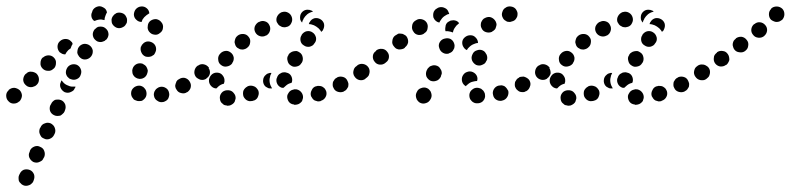

<svg xmlns="http://www.w3.org/2000/svg" viewBox="-45 -310 2557 621"><path d="M15 265Q15 270 16 275Q18 280 22 283Q25 287 30 289Q34 291 39 291Q44 291 49 289Q53 288 57 284Q61 281 63 276L64 273Q68 263 65 254Q61 244 52 240Q42 236 32 239Q23 243 19 252L17 256Q15 260 15 265ZM50 200Q54 209 63 214Q68 216 73 216Q78 216 82 214Q87 212 91 209Q94 206 96 201L98 198Q102 188 98 178Q95 169 85 165Q76 160 66 164Q56 168 52 177L51 181Q46 190 50 200ZM82 115Q82 120 84 124Q86 129 89 133Q92 136 97 138Q106 143 116 139Q126 135 130 126L132 122Q134 118 134 113Q134 108 132 103Q130 98 127 95Q123 91 119 89Q109 85 100 89Q90 92 86 102L84 105Q82 110 82 115ZM117 49Q121 59 131 63Q135 65 140 65Q145 65 150 64Q154 62 158 58Q162 55 164 50L165 47Q169 38 166 28Q162 18 153 14Q148 12 143 12Q138 12 133 13Q129 15 125 19Q122 22 120 27L118 30Q114 39 117 49ZM26 0Q26 -10 19 -18Q11 -25 1 -26Q-9 -26 -17 -19V-18Q-25 -11 -25 -1Q-25 10 -18 17Q-11 25 -1 25Q10 25 17 18H18Q25 10 26 0ZM492 16Q496 14 499 9Q501 5 502 0Q503 -4 502 -9Q500 -20 492 -25Q483 -31 473 -29Q468 -28 464 -25Q459 -22 457 -18Q454 -14 453 -9Q452 -4 453 0Q455 11 464 16Q472 22 482 20H483Q487 19 492 16ZM395 15Q399 17 404 17Q409 17 414 16Q418 14 422 10Q429 3 429 -7Q429 -18 422 -25Q422 -25 422 -25Q422 -25 422 -25Q419 -29 414 -31Q410 -33 405 -33Q400 -33 395 -31Q390 -29 387 -26Q379 -19 379 -8Q379 2 386 9Q386 10 386 10Q390 14 395 15ZM568 -19Q571 -23 572 -28Q573 -33 572 -38Q571 -42 568 -47Q563 -55 553 -58Q543 -60 534 -54Q529 -52 526 -47Q524 -43 523 -39Q521 -34 522 -29Q523 -24 526 -20Q531 -11 541 -9Q552 -6 560 -12H561Q565 -15 568 -19ZM151 -26Q155 -17 164 -12Q169 -10 174 -10Q179 -10 183 -12Q188 -14 192 -17Q195 -20 197 -25L199 -28Q199 -29 199 -29Q199 -30 199 -30Q196 -30 193 -30Q184 -29 176 -33Q167 -36 161 -42Q157 -46 154 -50Q154 -50 154 -49Q153 -49 153 -49L152 -45Q147 -36 151 -26ZM81 -53Q81 -63 74 -71Q71 -74 66 -76Q61 -78 57 -78Q52 -79 47 -77Q42 -75 39 -71H38Q31 -64 30 -53Q30 -43 37 -36Q41 -32 45 -30Q50 -28 55 -28Q60 -28 64 -30Q69 -31 73 -35Q81 -42 81 -53ZM634 -73Q635 -83 629 -91Q626 -95 622 -98Q618 -101 613 -102Q608 -102 603 -101Q599 -100 595 -97H594Q586 -91 584 -81Q582 -71 588 -62Q591 -58 595 -56Q600 -53 604 -52Q609 -51 614 -52Q619 -53 623 -56V-57Q632 -62 634 -73ZM216 -87Q212 -97 202 -101Q192 -104 183 -100Q174 -96 170 -86Q168 -81 168 -76Q168 -71 170 -67Q172 -62 176 -59Q179 -55 184 -54Q194 -50 203 -54Q213 -58 216 -68Q220 -78 216 -87ZM391 -61Q387 -65 385 -69Q383 -73 383 -78Q382 -83 384 -88Q387 -98 397 -103Q406 -107 416 -104Q420 -102 424 -99Q428 -96 430 -91Q432 -87 433 -82Q433 -77 431 -72Q429 -65 423 -60Q416 -55 409 -55Q407 -55 405 -55Q405 -55 404 -55Q403 -55 402 -56Q401 -56 400 -56Q395 -58 391 -61ZM136 -106Q137 -116 129 -124Q122 -131 112 -131Q102 -131 94 -124H93Q86 -117 86 -106Q85 -96 93 -88Q100 -81 110 -81Q121 -80 128 -88H129Q136 -95 136 -106ZM250 -128Q256 -136 255 -147Q253 -157 245 -163Q237 -169 226 -168Q216 -166 210 -158Q207 -154 206 -149Q205 -144 205 -139Q206 -134 209 -130Q211 -126 215 -123Q223 -116 234 -118Q244 -120 250 -128ZM412 -141Q416 -131 426 -127Q430 -126 435 -126Q440 -126 445 -128Q449 -130 453 -133Q456 -137 458 -142Q462 -151 458 -161Q454 -170 444 -174Q439 -176 434 -176Q429 -176 425 -174Q420 -172 417 -168Q413 -165 412 -160H411Q408 -150 412 -141ZM166 -134Q161 -134 156 -136Q152 -138 148 -141Q141 -149 141 -159Q141 -170 149 -177Q157 -184 167 -184Q178 -184 185 -176Q186 -175 188 -173Q189 -171 190 -168Q186 -162 184 -155Q184 -154 184 -154Q180 -151 176 -148Q170 -142 166 -134ZM306 -198Q306 -209 299 -216Q295 -220 291 -222Q286 -224 281 -224Q276 -224 272 -223Q267 -221 264 -217H263Q256 -210 255 -200Q255 -189 262 -182Q266 -178 270 -176Q275 -174 280 -174Q285 -174 289 -176Q294 -177 297 -181H298Q305 -188 306 -198ZM437 -208Q444 -199 454 -198Q464 -196 472 -203Q481 -209 482 -219Q484 -230 477 -238Q471 -246 461 -248Q451 -249 442 -243Q434 -237 433 -227V-226Q431 -216 437 -208ZM352 -222Q357 -224 360 -228Q363 -232 365 -236Q366 -241 366 -246Q366 -251 363 -256Q359 -265 349 -268Q339 -271 330 -267V-266H329Q325 -264 322 -260Q319 -257 317 -252Q315 -247 316 -242Q316 -237 318 -233Q323 -224 333 -220Q343 -217 352 -222ZM394 -280Q401 -288 411 -289H412Q422 -290 430 -283Q437 -277 438 -267Q433 -264 429 -261Q421 -255 416 -247Q414 -243 413 -239Q403 -239 396 -246Q389 -252 388 -262Q388 -272 394 -280ZM263 -243Q261 -243 260 -242Q253 -247 251 -255Q249 -264 253 -271L254 -275Q258 -284 268 -288Q278 -292 287 -287Q292 -285 296 -281Q300 -276 301 -270Q298 -265 296 -259Q293 -252 293 -245Q288 -246 282 -247Q272 -247 263 -243Z M699 31Q704 29 708 26Q712 23 714 19Q716 14 717 9Q718 -1 711 -9Q705 -17 695 -18H694Q683 -19 675 -13Q667 -6 666 4Q666 9 667 14Q668 18 671 22Q675 26 679 29Q683 31 688 31L689 32Q694 32 699 31ZM916 28Q921 27 925 24Q929 21 932 17Q934 12 935 7Q936 -3 930 -11Q924 -19 914 -21H913Q908 -22 903 -20Q898 -19 894 -16Q890 -13 888 -9Q885 -5 884 0Q883 10 889 19Q895 27 906 28L907 29Q912 29 916 28ZM1008 4Q1013 -5 1010 -15Q1008 -20 1005 -24Q1002 -27 997 -30Q993 -32 988 -32Q983 -33 978 -31H977Q967 -28 963 -18Q958 -9 961 1Q963 5 966 9Q969 13 973 15Q978 17 983 18Q988 18 992 17L993 16Q1003 13 1008 4ZM790 1Q794 -9 790 -18Q787 -23 784 -26Q780 -30 776 -31Q771 -33 766 -33Q761 -33 756 -31L755 -30Q751 -28 748 -25Q744 -21 742 -16Q741 -12 741 -7Q741 -2 743 3Q745 7 749 11Q752 14 757 16Q762 18 767 17Q772 17 776 15H777Q787 11 790 1ZM1076 -21Q1079 -25 1081 -29Q1082 -34 1082 -39Q1081 -44 1079 -48Q1075 -58 1065 -61Q1055 -64 1046 -60L1045 -59Q1040 -57 1037 -53Q1034 -49 1032 -45Q1031 -40 1031 -35Q1031 -30 1034 -25Q1038 -16 1048 -13Q1058 -10 1067 -14L1068 -15Q1073 -17 1076 -21ZM833 -74Q828 -75 824 -73Q819 -72 816 -69L815 -68Q807 -62 806 -51Q805 -41 811 -33Q814 -29 819 -27Q823 -24 828 -24Q830 -24 831 -24Q833 -24 835 -24Q834 -26 833 -28Q828 -36 827 -46Q826 -55 829 -64V-65Q831 -70 833 -74ZM636 -34Q630 -42 631 -52V-53Q633 -63 641 -70Q649 -76 659 -75Q670 -74 676 -65Q682 -57 681 -47V-46Q681 -44 680 -43Q680 -41 679 -39Q679 -39 678 -39Q669 -37 661 -30Q658 -27 655 -24Q654 -24 654 -24Q653 -24 653 -24Q643 -25 636 -34ZM852 -38Q847 -48 850 -57L851 -59Q852 -63 855 -67Q858 -71 863 -73Q867 -76 872 -76Q877 -77 882 -75Q892 -73 897 -64Q902 -54 899 -44L898 -43Q898 -43 898 -43Q898 -43 898 -42Q888 -40 881 -34Q876 -30 872 -26Q871 -26 869 -26Q868 -26 867 -26Q857 -29 852 -38ZM1144 -63Q1147 -67 1148 -72Q1149 -77 1148 -82Q1147 -87 1144 -91Q1138 -99 1128 -101Q1117 -103 1109 -97L1108 -96Q1104 -94 1101 -89Q1099 -85 1098 -80Q1097 -75 1098 -71Q1099 -66 1102 -62Q1108 -53 1118 -51Q1128 -49 1137 -55V-56Q1142 -59 1144 -63ZM615 -73Q619 -82 627 -88Q629 -89 631 -91Q631 -91 631 -91Q631 -92 630 -92Q624 -100 614 -102Q604 -104 596 -98H595Q586 -92 584 -81Q583 -71 588 -63Q592 -58 597 -55Q603 -52 609 -52Q609 -53 609 -55V-56Q610 -65 615 -73ZM885 -114Q887 -103 896 -98Q904 -92 915 -95Q925 -97 930 -106L931 -107Q936 -115 934 -125Q932 -136 923 -141Q919 -144 914 -145Q909 -145 904 -144Q899 -143 895 -140Q891 -138 888 -133V-132Q882 -124 885 -114ZM661 -115Q662 -105 671 -99Q679 -93 689 -95Q700 -97 706 -105V-106Q712 -114 711 -124Q709 -135 700 -141Q692 -147 682 -145Q672 -143 666 -135L665 -134Q659 -126 661 -115ZM717 -187Q715 -182 714 -177Q713 -173 715 -168Q716 -163 719 -159Q722 -155 727 -153Q731 -150 736 -150Q741 -149 746 -151Q750 -152 754 -155L755 -156Q763 -162 764 -172Q766 -183 759 -191Q753 -199 743 -200Q732 -201 724 -195L723 -194Q719 -191 717 -187ZM927 -178Q929 -168 938 -163Q942 -160 947 -159Q952 -158 957 -159Q961 -160 966 -163Q970 -166 972 -170L973 -171Q979 -179 977 -189Q974 -200 966 -205Q962 -208 957 -209Q952 -210 947 -209Q942 -208 938 -205Q934 -202 931 -198V-197Q925 -189 927 -178ZM779 -224Q776 -214 781 -205Q786 -196 796 -193Q806 -190 815 -195H816Q825 -200 828 -210Q831 -220 826 -229Q822 -238 812 -241Q802 -244 793 -239H792Q783 -234 779 -224ZM956 -238 957 -239Q962 -248 972 -251Q982 -253 991 -248Q1000 -243 1003 -233Q1005 -223 1000 -214V-213Q999 -211 997 -210Q996 -208 994 -207Q993 -209 991 -212Q986 -219 978 -224Q971 -229 962 -231Q958 -232 954 -232Q954 -234 955 -235Q956 -237 956 -238ZM852 -258Q847 -249 850 -239Q852 -235 855 -231Q858 -227 863 -225Q867 -222 872 -222Q877 -221 882 -223H883Q893 -226 897 -235Q902 -244 899 -254Q896 -264 887 -269Q878 -274 868 -271H867Q857 -267 852 -258ZM937 -275Q945 -280 955 -278H956Q959 -277 962 -276Q965 -275 967 -273Q967 -273 966 -272Q957 -270 949 -264Q942 -258 937 -250V-249Q933 -243 932 -237Q928 -241 926 -247Q925 -253 926 -259Q928 -269 937 -275Z M1300 -1Q1300 4 1302 9Q1303 13 1307 17Q1310 21 1315 23Q1324 27 1334 23Q1343 20 1348 10L1349 8Q1351 4 1351 -1Q1351 -6 1349 -11Q1348 -15 1344 -19Q1341 -23 1336 -25Q1327 -29 1317 -25Q1307 -22 1303 -12L1302 -10Q1300 -6 1300 -1ZM1515 19Q1523 12 1524 2Q1524 -3 1523 -8Q1521 -13 1518 -17Q1515 -20 1511 -23Q1506 -25 1501 -26H1500Q1490 -27 1482 -20Q1474 -14 1473 -3Q1473 2 1474 6Q1475 11 1479 15Q1482 19 1486 21Q1491 24 1495 24H1496Q1507 25 1515 19ZM1596 3Q1601 -6 1599 -16Q1597 -20 1594 -24Q1591 -28 1587 -31Q1583 -33 1578 -34Q1573 -34 1568 -33H1567Q1557 -30 1552 -21Q1547 -12 1550 -2Q1551 3 1554 7Q1557 11 1561 13Q1566 16 1571 16Q1576 17 1580 15H1581Q1591 12 1596 3ZM1669 -30Q1673 -39 1668 -49Q1666 -53 1662 -56Q1658 -59 1653 -61Q1649 -63 1644 -62Q1639 -62 1634 -60V-59Q1629 -57 1626 -53Q1623 -49 1621 -45Q1620 -40 1620 -35Q1620 -30 1623 -25Q1625 -21 1629 -18Q1632 -15 1637 -13Q1642 -12 1647 -12Q1652 -12 1656 -15H1657Q1666 -20 1669 -30ZM1451 -64Q1456 -74 1465 -77Q1475 -81 1484 -77Q1493 -73 1497 -65Q1501 -57 1498 -48Q1492 -48 1485 -46Q1475 -44 1468 -37Q1464 -35 1462 -31Q1453 -36 1450 -45Q1447 -55 1451 -64ZM1334 -63Q1338 -54 1347 -49Q1352 -47 1357 -47Q1362 -47 1367 -49Q1371 -50 1375 -54Q1378 -57 1381 -62V-64Q1383 -68 1384 -73Q1384 -78 1382 -83Q1380 -87 1377 -91Q1374 -95 1369 -97Q1364 -99 1359 -99Q1355 -99 1350 -97Q1345 -96 1342 -92Q1338 -89 1336 -84L1335 -82Q1331 -73 1334 -63ZM1732 -64Q1735 -68 1736 -73Q1736 -78 1735 -82Q1734 -87 1731 -91Q1725 -100 1715 -102Q1705 -103 1697 -97H1696Q1688 -91 1686 -81Q1684 -71 1690 -62Q1696 -54 1706 -52Q1716 -50 1725 -56V-57Q1729 -59 1732 -64ZM1147 -65Q1149 -69 1150 -74Q1151 -79 1150 -84Q1149 -89 1146 -93Q1140 -101 1130 -103Q1120 -105 1111 -99L1110 -97Q1106 -95 1103 -90Q1100 -86 1099 -81Q1099 -76 1100 -72Q1101 -67 1104 -63Q1110 -54 1120 -52Q1130 -51 1138 -57L1140 -58Q1144 -61 1147 -65ZM1482 -114Q1486 -105 1495 -100Q1500 -98 1505 -98Q1510 -98 1514 -100Q1519 -102 1523 -105Q1526 -108 1528 -113L1529 -114Q1531 -118 1531 -123Q1531 -128 1529 -133Q1527 -137 1524 -141Q1521 -145 1516 -147Q1507 -151 1497 -147Q1487 -144 1483 -134Q1478 -124 1482 -114ZM1213 -125Q1214 -135 1207 -143Q1201 -151 1191 -152Q1180 -153 1172 -147L1171 -145Q1162 -139 1161 -129Q1160 -118 1167 -110Q1173 -102 1183 -101Q1194 -100 1202 -107L1203 -108Q1212 -114 1213 -125ZM1416 -142Q1420 -145 1422 -150Q1425 -154 1425 -159Q1426 -164 1424 -169Q1421 -179 1412 -184Q1403 -188 1393 -185H1392Q1382 -182 1377 -173Q1372 -164 1376 -154Q1379 -144 1388 -139Q1397 -134 1407 -137L1408 -138Q1412 -139 1416 -142ZM1458 -189Q1466 -196 1476 -196H1477Q1487 -196 1494 -188Q1501 -181 1501 -171Q1495 -171 1489 -168Q1480 -165 1473 -158Q1468 -154 1465 -148Q1458 -151 1454 -158Q1450 -164 1450 -172Q1450 -182 1458 -189ZM1275 -173Q1276 -183 1270 -192Q1267 -196 1262 -198Q1258 -201 1253 -201Q1248 -202 1243 -201Q1239 -199 1235 -196L1233 -195Q1225 -189 1224 -178Q1222 -168 1229 -160Q1232 -156 1236 -153Q1240 -151 1245 -150Q1250 -150 1255 -151Q1260 -152 1264 -155L1265 -157Q1273 -163 1275 -173ZM1338 -219Q1340 -229 1335 -237Q1329 -246 1318 -248Q1308 -250 1300 -244L1298 -243Q1289 -237 1288 -227Q1286 -216 1292 -208Q1297 -199 1308 -197Q1318 -196 1326 -201L1328 -203Q1337 -208 1338 -219ZM1516 -246Q1513 -242 1511 -237Q1510 -233 1510 -228Q1510 -223 1513 -218Q1517 -209 1527 -206Q1537 -203 1546 -207L1547 -208Q1551 -210 1555 -214Q1558 -217 1559 -222Q1561 -227 1561 -232Q1560 -237 1558 -241Q1553 -250 1543 -254Q1534 -257 1524 -252Q1519 -250 1516 -246ZM1396 -224V-226Q1397 -231 1400 -235Q1403 -239 1408 -241Q1412 -244 1417 -244Q1422 -245 1426 -244Q1431 -243 1434 -241Q1438 -238 1440 -235Q1435 -231 1431 -227Q1424 -219 1421 -210Q1420 -207 1420 -205Q1412 -208 1404 -209Q1400 -209 1396 -209Q1395 -212 1395 -216Q1395 -220 1396 -224ZM1356 -262Q1356 -267 1358 -272Q1360 -276 1364 -280Q1368 -283 1372 -285Q1373 -285 1375 -286Q1384 -289 1394 -284Q1403 -280 1406 -270Q1407 -269 1407 -268Q1407 -267 1408 -265Q1401 -264 1396 -260Q1387 -255 1382 -247Q1378 -242 1376 -237Q1370 -238 1365 -242Q1360 -246 1357 -253Q1356 -257 1356 -262ZM1580 -272Q1576 -262 1581 -253Q1583 -248 1587 -245Q1591 -242 1595 -240Q1600 -239 1605 -239Q1610 -240 1615 -242Q1620 -244 1623 -248Q1626 -252 1628 -257Q1629 -261 1629 -266Q1629 -271 1626 -276Q1622 -285 1612 -288Q1602 -291 1593 -287L1592 -286Q1583 -282 1580 -272Z M1801 31Q1806 29 1810 26Q1814 23 1816 19Q1818 14 1819 9Q1820 -1 1813 -9Q1807 -17 1797 -18H1796Q1785 -19 1777 -13Q1769 -6 1768 4Q1768 9 1769 14Q1770 18 1773 22Q1777 26 1781 29Q1785 31 1790 31L1791 32Q1796 32 1801 31ZM2018 28Q2023 27 2027 24Q2031 21 2034 17Q2036 12 2037 7Q2038 -3 2032 -11Q2026 -19 2016 -21H2015Q2010 -22 2005 -20Q2000 -19 1996 -16Q1992 -13 1990 -9Q1987 -5 1986 0Q1985 10 1991 19Q1997 27 2008 28L2009 29Q2014 29 2018 28ZM2110 4Q2115 -5 2112 -15Q2110 -20 2107 -24Q2104 -27 2099 -30Q2095 -32 2090 -32Q2085 -33 2080 -31H2079Q2069 -28 2065 -18Q2060 -9 2063 1Q2065 5 2068 9Q2071 13 2075 15Q2080 17 2085 18Q2090 18 2094 17L2095 16Q2105 13 2110 4ZM1892 1Q1896 -9 1892 -18Q1889 -23 1886 -26Q1882 -30 1878 -31Q1873 -33 1868 -33Q1863 -33 1858 -31L1857 -30Q1853 -28 1850 -25Q1846 -21 1844 -16Q1843 -12 1843 -7Q1843 -2 1845 3Q1847 7 1851 11Q1854 14 1859 16Q1864 18 1869 17Q1874 17 1878 15H1879Q1889 11 1892 1ZM2178 -21Q2181 -25 2183 -29Q2184 -34 2184 -39Q2183 -44 2181 -48Q2177 -58 2167 -61Q2157 -64 2148 -60L2147 -59Q2142 -57 2139 -53Q2136 -49 2134 -45Q2133 -40 2133 -35Q2133 -30 2136 -25Q2140 -16 2150 -13Q2160 -10 2169 -14L2170 -15Q2175 -17 2178 -21ZM1935 -74Q1930 -75 1926 -73Q1921 -72 1918 -69L1917 -68Q1909 -62 1908 -51Q1907 -41 1913 -33Q1916 -29 1921 -27Q1925 -24 1930 -24Q1932 -24 1933 -24Q1935 -24 1937 -24Q1936 -26 1935 -28Q1930 -36 1929 -46Q1928 -55 1931 -64V-65Q1933 -70 1935 -74ZM1738 -34Q1732 -42 1733 -52V-53Q1735 -63 1743 -70Q1751 -76 1761 -75Q1772 -74 1778 -65Q1784 -57 1783 -47V-46Q1783 -44 1782 -43Q1782 -41 1781 -39Q1781 -39 1780 -39Q1771 -37 1763 -30Q1760 -27 1757 -24Q1756 -24 1756 -24Q1755 -24 1755 -24Q1745 -25 1738 -34ZM1954 -38Q1949 -48 1952 -57L1953 -59Q1954 -63 1957 -67Q1960 -71 1965 -73Q1969 -76 1974 -76Q1979 -77 1984 -75Q1994 -73 1999 -64Q2004 -54 2001 -44L2000 -43Q2000 -43 2000 -43Q2000 -43 2000 -42Q1990 -40 1983 -34Q1978 -30 1974 -26Q1973 -26 1971 -26Q1970 -26 1969 -26Q1959 -29 1954 -38ZM2246 -63Q2249 -67 2250 -72Q2251 -77 2250 -82Q2249 -87 2246 -91Q2240 -99 2230 -101Q2219 -103 2211 -97L2210 -96Q2206 -94 2203 -89Q2201 -85 2200 -80Q2199 -75 2200 -71Q2201 -66 2204 -62Q2210 -53 2220 -51Q2230 -49 2239 -55V-56Q2244 -59 2246 -63ZM1717 -73Q1721 -82 1729 -88Q1731 -89 1733 -91Q1733 -91 1733 -91Q1733 -92 1732 -92Q1726 -100 1716 -102Q1706 -104 1698 -98H1697Q1688 -92 1686 -81Q1685 -71 1690 -63Q1694 -58 1699 -55Q1705 -52 1711 -52Q1711 -53 1711 -55V-56Q1712 -65 1717 -73ZM1987 -114Q1989 -103 1998 -98Q2006 -92 2017 -95Q2027 -97 2032 -106L2033 -107Q2038 -115 2036 -125Q2034 -136 2025 -141Q2021 -144 2016 -145Q2011 -145 2006 -144Q2001 -143 1997 -140Q1993 -138 1990 -133V-132Q1984 -124 1987 -114ZM1763 -115Q1764 -105 1773 -99Q1781 -93 1791 -95Q1802 -97 1808 -105V-106Q1814 -114 1813 -124Q1811 -135 1802 -141Q1794 -147 1784 -145Q1774 -143 1768 -135L1767 -134Q1761 -126 1763 -115ZM1819 -187Q1817 -182 1816 -177Q1815 -173 1817 -168Q1818 -163 1821 -159Q1824 -155 1829 -153Q1833 -150 1838 -150Q1843 -149 1848 -151Q1852 -152 1856 -155L1857 -156Q1865 -162 1866 -172Q1868 -183 1861 -191Q1855 -199 1845 -200Q1834 -201 1826 -195L1825 -194Q1821 -191 1819 -187ZM2029 -178Q2031 -168 2040 -163Q2044 -160 2049 -159Q2054 -158 2059 -159Q2063 -160 2068 -163Q2072 -166 2074 -170L2075 -171Q2081 -179 2079 -189Q2076 -200 2068 -205Q2064 -208 2059 -209Q2054 -210 2049 -209Q2044 -208 2040 -205Q2036 -202 2033 -198V-197Q2027 -189 2029 -178ZM1881 -224Q1878 -214 1883 -205Q1888 -196 1898 -193Q1908 -190 1917 -195H1918Q1927 -200 1930 -210Q1933 -220 1928 -229Q1924 -238 1914 -241Q1904 -244 1895 -239H1894Q1885 -234 1881 -224ZM2058 -238 2059 -239Q2064 -248 2074 -251Q2084 -253 2093 -248Q2102 -243 2105 -233Q2107 -223 2102 -214V-213Q2101 -211 2099 -210Q2098 -208 2096 -207Q2095 -209 2093 -212Q2088 -219 2080 -224Q2073 -229 2064 -231Q2060 -232 2056 -232Q2056 -234 2057 -235Q2058 -237 2058 -238ZM1954 -258Q1949 -249 1952 -239Q1954 -235 1957 -231Q1960 -227 1965 -225Q1969 -222 1974 -222Q1979 -221 1984 -223H1985Q1995 -226 1999 -235Q2004 -244 2001 -254Q1998 -264 1989 -269Q1980 -274 1970 -271H1969Q1959 -267 1954 -258ZM2039 -275Q2047 -280 2057 -278H2058Q2061 -277 2064 -276Q2067 -275 2069 -273Q2069 -273 2068 -272Q2059 -270 2051 -264Q2044 -258 2039 -250V-249Q2035 -243 2034 -237Q2030 -241 2028 -247Q2027 -253 2028 -259Q2030 -269 2039 -275Z M2248 -63Q2250 -67 2251 -72Q2252 -77 2251 -82Q2250 -87 2247 -91Q2244 -95 2240 -97Q2236 -100 2231 -101Q2226 -102 2221 -100Q2216 -99 2212 -96Q2207 -93 2205 -89Q2202 -85 2201 -80Q2201 -75 2202 -70Q2203 -65 2206 -61Q2209 -57 2213 -54Q2217 -52 2222 -51Q2227 -50 2232 -51Q2236 -52 2240 -55L2241 -56Q2245 -59 2248 -63ZM2310 -107Q2313 -112 2314 -116Q2314 -121 2313 -126Q2312 -131 2309 -135Q2303 -144 2293 -145Q2283 -147 2274 -141V-140Q2270 -137 2267 -133Q2264 -129 2264 -124Q2263 -119 2264 -114Q2265 -109 2268 -105Q2274 -97 2284 -95Q2295 -94 2303 -100H2304Q2308 -103 2310 -107ZM2375 -162Q2377 -173 2370 -181Q2364 -189 2354 -191Q2344 -192 2335 -186V-185Q2331 -182 2328 -178Q2326 -174 2325 -169Q2324 -164 2326 -159Q2327 -154 2330 -150Q2336 -142 2346 -141Q2357 -139 2365 -145L2366 -146Q2374 -152 2375 -162ZM2436 -211Q2437 -221 2430 -229Q2423 -237 2413 -238Q2403 -239 2395 -232H2394Q2386 -225 2385 -215Q2384 -205 2391 -197Q2397 -189 2408 -188Q2418 -187 2426 -193L2427 -194Q2435 -201 2436 -211ZM2492 -264Q2492 -275 2485 -282Q2477 -289 2467 -289Q2456 -289 2449 -282V-281Q2442 -274 2442 -264Q2442 -253 2449 -246Q2453 -243 2458 -241Q2462 -239 2467 -239Q2472 -239 2477 -241Q2481 -243 2485 -246Q2492 -254 2492 -264Z"/></svg>

Font: FRB American Cursive Dotted Black
Style: Bold Italic
Weight: 900
Italic angle: -25°
Version: Version 2.0;Modular Font Editor K font №1